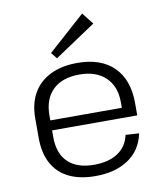

<svg xmlns="http://www.w3.org/2000/svg" viewBox="-87 -849 798 928"><g transform="rotate(-10 312.5 -385.5)"><path d="M307 7Q231 7 177.5 -19Q124 -45 96 -96.5Q68 -148 68 -221V-319Q68 -391 97.5 -442Q127 -493 182.5 -520Q238 -547 314 -547Q430 -547 493 -484.5Q556 -422 556 -308V-247H124V-296H501L489 -276V-324Q489 -402 442.5 -446Q396 -490 315 -490Q230 -490 184 -445.5Q138 -401 138 -320V-214Q138 -133 182.5 -90.5Q227 -48 309 -48Q382 -48 427 -78Q472 -108 484 -164L550 -160Q533 -79 469 -36Q405 7 307 7ZM424 -721 222 -586 198 -616 379 -778Z"/></g></svg>

Font: Pathway Extreme 28pt Light
Style: Regular
Weight: 300
Designer: Eduardo Rodriguez Tunni
Foundry: Eduardo Rodriguez Tunni
Version: Version 1.001;gftools[0.9.26]